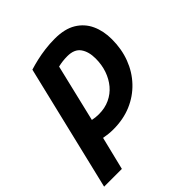

<svg xmlns="http://www.w3.org/2000/svg" viewBox="-222 -672 992 992"><g transform="rotate(-45 274.0 -175.5)"><path d="M-27.2 185 138.2 -504.5Q165.5 -513 196.2 -520.1Q227 -527.2 261.6 -531.6Q296.2 -536 333.2 -536Q405.2 -536 450.8 -508.4Q496.2 -480.8 518.1 -433.2Q540 -385.8 540 -325Q540 -253.2 516.9 -192.4Q493.8 -131.5 450.5 -85.9Q407.2 -40.2 348.1 -15.2Q289 9.8 216.2 9.8Q198.8 9.8 181.5 8Q164.2 6.2 147.2 3L102.5 185ZM218.5 -98.5Q262.8 -98.5 298.2 -115.1Q333.8 -131.8 358.5 -161.2Q383.2 -190.8 396.8 -229.8Q410.2 -268.8 410.2 -314.2Q410.2 -364.2 388.2 -395.2Q366.2 -426.2 315 -426.2Q297.5 -426.2 280.5 -424.2Q263.5 -422.2 247 -418.2L171.8 -103.5Q183 -101 194.8 -99.8Q206.5 -98.5 218.5 -98.5Z"/></g></svg>

Font: Ubuntu Sans
Style: Italic
Weight: 400
Italic angle: -13.5°
Designer: Dalton Maag Ltd
Foundry: Dalton Maag Ltd
Version: Version 1.006